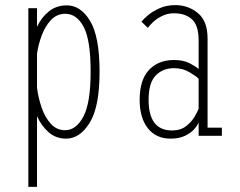

<svg xmlns="http://www.w3.org/2000/svg" viewBox="-20 -532 940 752"><path d="M91 200V-500H125V-427Q142 -463.5 171.2 -487.2Q200.5 -511 242 -511Q296 -511 333 -449.8Q370 -388.5 370 -251Q370 -114 331.5 -51.5Q293 11 239 11Q199 11 170.5 -14Q142 -39 125 -77V200ZM236 -478Q202.5 -478 179.8 -453.8Q157 -429.5 143.5 -393.5Q130 -357.5 125 -321.5V-188.5Q130 -148.5 143.2 -110.2Q156.5 -72 179.2 -47Q202 -22 235 -22Q278.5 -22 306.8 -75.8Q335 -129.5 335 -251Q335 -375 307.8 -426.5Q280.5 -478 236 -478Z M648 11Q591 11 559 -29.8Q527 -70.5 527 -141Q527 -219 563.5 -258Q600 -297 661.5 -297Q698.5 -297 723.8 -283.8Q749 -270.5 758 -261.5V-373Q758 -432.5 732 -456.2Q706 -480 661.5 -480Q635.5 -480 614 -469Q592.5 -458 578.2 -444.2Q564 -430.5 559 -423L534 -447Q541 -456.5 559 -471.8Q577 -487 604.5 -499.5Q632 -512 666.5 -512Q717 -512 755 -480.8Q793 -449.5 793 -381V-32H849V0H758V-53Q755 -43 742.2 -27.8Q729.5 -12.5 706 -0.8Q682.5 11 648 11ZM654 -21Q687.5 -21 709.2 -38.2Q731 -55.5 742.8 -76Q754.5 -96.5 758 -106V-223.5Q748.5 -233.5 722 -249.2Q695.5 -265 661.5 -265Q618 -265 590 -236.5Q562 -208 562 -141Q562 -21 654 -21Z"/></svg>

Font: Trispace Condensed Thin
Style: Regular
Weight: 100
Width: 3
Designer: Tyler Finck
Foundry: Etcetera Type Company
Version: Version 1.210; ttfautohint (v1.8.3)